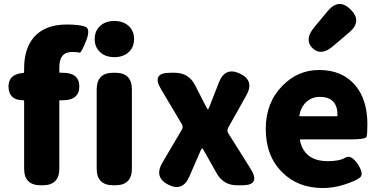

<svg xmlns="http://www.w3.org/2000/svg" viewBox="-20 -937 1920 971"><path d="M186 0Q102 0 102 -84V-425Q102 -430 97 -430Q26 -430 23 -496Q21 -562 97 -568Q102 -568 102 -575V-591Q102 -690 150 -747Q206 -813 317 -813Q380 -813 410 -802.5Q440 -792 415 -729Q390 -667 382 -670.5Q374 -674 343 -674Q280 -674 280 -596V-574Q280 -569 285 -569H297Q381 -569 381 -500Q381 -430 297 -430H285Q280 -430 280 -425V-84Q280 0 196 0ZM553 0Q469 0 469 -84V-485Q469 -569 553 -569H563Q647 -569 647 -485V-84Q647 0 563 0ZM558.5 -648Q514 -648 486.5 -673Q459 -698 459 -739.5Q459 -781 486.5 -806Q514 -831 558.5 -831Q603 -831 630.5 -806Q658 -781 658 -739.5Q658 -698 630.5 -673Q603 -648 558.5 -648Z M831 -3Q758 -40 801 -114L900 -282Q908 -296 899 -310L795 -485Q744 -569 840 -569H864Q935 -569 967 -505L1022 -398Q1029 -384 1031.5 -384Q1034 -384 1039 -397L1087 -520Q1118 -600 1193 -565Q1268 -530 1226 -455L1134 -291Q1126 -276 1135 -262L1247 -84Q1300 0 1205 0H1179Q1109 0 1075 -62L1013 -172Q1005 -187 1002.5 -187Q1000 -187 994 -174L938 -45Q904 34 831 -3Z M1614 14Q1487 14 1408 -65Q1324 -147 1324 -285Q1324 -418 1408 -503Q1486 -583 1594 -583Q1712 -583 1778 -504Q1838 -431 1838 -309Q1838 -260 1834 -246Q1830 -232 1753 -232H1501Q1496 -232 1497 -227Q1519 -122 1638 -122Q1697 -122 1726.5 -139.5Q1756 -157 1790 -106Q1823 -55 1798.5 -37.5Q1774 -20 1719.5 -3Q1665 14 1614 14ZM1494 -354Q1493 -349 1498 -349H1682Q1687 -349 1687 -354Q1687 -447 1597 -447Q1558 -447 1530 -422Q1502 -397 1494 -354ZM1666 -705Q1604 -651 1560 -694Q1517 -737 1570 -800L1638 -882Q1694 -948 1753 -889Q1813 -830 1747 -774Z"/></svg>

Font: Resource Han Rounded KR Heavy
Style: Regular
Weight: 900
Designer: Cyano Hao (round all glyphs); Ryoko NISHIZUKA 西塚涼子 (kana, bopomofo & ideographs); Paul D. Hunt (Latin, Greek & Cyrillic)
Foundry: Cyano Hao
Version: 0.990